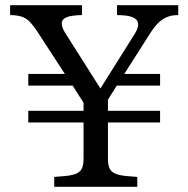

<svg xmlns="http://www.w3.org/2000/svg" viewBox="-20 -720 725 740"><path d="M189 0V-38L211 -40Q251 -42 270.5 -49.5Q290 -57 296 -71.5Q302 -86 302 -107V-248H89V-293H302V-324L260 -390H89V-435H230L128 -592Q101 -634 82.5 -646.5Q64 -659 37 -661L19 -662V-700H296V-662L275 -661Q232 -658 221.5 -642Q211 -626 232 -592L367 -379L499 -589Q541 -656 452 -661L431 -662V-700H667V-662L650 -661Q628 -659 605.5 -644.5Q583 -630 559 -592L459 -435H597V-390H430L396 -336V-293H597V-248H396V-107Q396 -86 402 -71.5Q408 -57 427.5 -49.5Q447 -42 487 -40L509 -38V0Z"/></svg>

Font: Hedvig Letters Serif 14pt
Style: Regular
Weight: 400
Designer: Alexander Örn & Tor Weibull
Foundry: Kanon Foundry
Version: Version 1.000; ttfautohint (v1.8.4.7-5d5b)